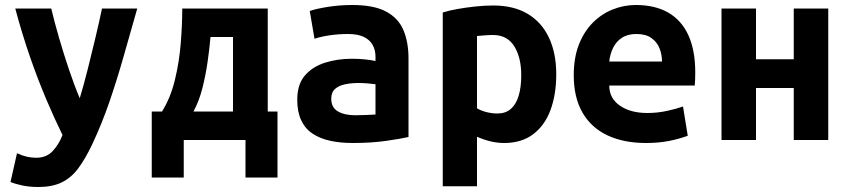

<svg xmlns="http://www.w3.org/2000/svg" viewBox="-20 -560 3400 768"><path d="M133 188Q99 188 70 182Q41 176 22 168L48 53Q70 63 88 67Q106 71 125 71Q166 71 191 44Q216 17 230 -20Q198 -85 164.5 -164Q131 -243 99.5 -334Q68 -425 41 -526H185Q198 -471 216.5 -407.5Q235 -344 256 -281.5Q277 -219 299 -167Q315 -220 330.5 -281.5Q346 -343 361 -406Q376 -469 388 -526H529Q501 -428 474.5 -334.5Q448 -241 418 -153.5Q388 -66 349 17Q321 76 292.5 114Q264 152 226 170Q188 188 133 188Z M587 150V-114H628Q662 -168 679.5 -240Q697 -312 703 -387Q709 -462 709 -526H1051V-114H1090V150H962V0H715V150ZM754 -114H912V-412H822Q818 -366 810.5 -313.5Q803 -261 790 -209Q777 -157 754 -114Z M1391 12Q1341 12 1300 3Q1259 -6 1229.5 -26Q1200 -46 1184.5 -79.5Q1169 -113 1169 -161Q1169 -223 1200 -258.5Q1231 -294 1281 -309.5Q1331 -325 1387 -325Q1415 -325 1439 -322.5Q1463 -320 1482 -316V-333Q1482 -359 1471 -379.5Q1460 -400 1436 -412Q1412 -424 1372 -424Q1333 -424 1297 -418.5Q1261 -413 1238 -405L1219 -516Q1244 -525 1291.5 -532.5Q1339 -540 1389 -540Q1475 -540 1524 -514Q1573 -488 1593.5 -440Q1614 -392 1614 -326V-12Q1584 -5 1524.5 3.5Q1465 12 1391 12ZM1401 -99Q1423 -99 1444.5 -100Q1466 -101 1482 -102V-223Q1469 -225 1450 -226.5Q1431 -228 1415 -228Q1386 -228 1361 -223Q1336 -218 1320.5 -204.5Q1305 -191 1305 -165Q1305 -130 1331.5 -114.5Q1358 -99 1401 -99Z M1751 185V-510Q1776 -518 1810 -524Q1844 -530 1881 -534Q1918 -538 1953 -538Q2035 -538 2091 -504.5Q2147 -471 2176 -409Q2205 -347 2205 -263Q2205 -182 2182 -120Q2159 -58 2112.5 -23Q2066 12 1997 12Q1971 12 1944.5 6Q1918 0 1888 -13V185ZM1969 -106Q2002 -106 2023 -124Q2044 -142 2054.5 -176.5Q2065 -211 2065 -259Q2065 -330 2037 -375Q2009 -420 1952 -420Q1936 -420 1918 -418.5Q1900 -417 1888 -416V-127Q1902 -118 1924.5 -112Q1947 -106 1969 -106Z M2564 12Q2475 12 2410 -18.5Q2345 -49 2310 -109.5Q2275 -170 2275 -259Q2275 -329 2295.5 -381.5Q2316 -434 2351.5 -469.5Q2387 -505 2431.5 -522.5Q2476 -540 2523 -540Q2601 -540 2654 -509Q2707 -478 2734 -418Q2761 -358 2761 -270Q2761 -257 2760.5 -242.5Q2760 -228 2759 -218H2417Q2417 -167 2459.5 -137.5Q2502 -108 2569 -108Q2610 -108 2648.5 -116.5Q2687 -125 2712 -134L2731 -17Q2696 -4 2655 4Q2614 12 2564 12ZM2417 -314H2628Q2628 -342 2618 -367Q2608 -392 2585.5 -408Q2563 -424 2526 -424Q2490 -424 2467 -408.5Q2444 -393 2432 -368Q2420 -343 2417 -314Z M2866 0V-526H3004V-323H3155V-526H3293V0H3155V-208H3004V0Z"/></svg>

Font: Ubuntu Sans Mono
Style: Bold
Weight: 700
Monospace: yes
Designer: Dalton Maag Ltd
Foundry: Dalton Maag Ltd
Version: Version 1.006